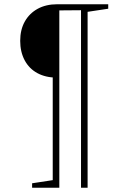

<svg xmlns="http://www.w3.org/2000/svg" viewBox="-20 -713 604 903"><path d="M131 170V149L236 133L228 144V-366L247 -348Q195 -348 156 -369Q117 -390 96 -429.5Q75 -469 75 -521Q75 -573 96.5 -611.5Q118 -650 157 -671.5Q196 -693 249 -693H489V-672L383 -656L392 -667V170H361V-676L370 -665L250 -664L259 -676V170Z"/></svg>

Font: Bitter Thin ExtraLight
Style: Regular
Weight: 250
Version: Version 2.002